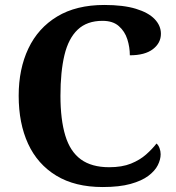

<svg xmlns="http://www.w3.org/2000/svg" viewBox="-20 -744 709 774"><path d="M394.1 10Q282.3 10 206.8 -36Q131.2 -82 93.2 -164.5Q55.3 -247 55.3 -358Q55.3 -466 94.4 -548.5Q133.5 -631 210.5 -677.5Q287.5 -724 400.6 -724Q477.3 -724 527.8 -708.6Q578.3 -693.3 603.5 -666.9Q628.7 -640.5 628.7 -607.9Q628.7 -570.7 596.5 -545.9Q564.2 -521.1 503.4 -521.1Q503.4 -553.9 493.3 -585.7Q483.2 -617.5 459.1 -638.7Q435.1 -660 393.4 -660Q330.6 -660 293.3 -624.6Q256 -589.3 239.8 -521.9Q223.7 -454.5 223.7 -358Q223.7 -262 243.2 -197.6Q262.6 -133.2 306 -101.5Q349.4 -69.9 420.1 -69.9Q472 -69.9 508 -84.5Q544 -99.1 569 -121.3Q593.9 -143.4 610.9 -165.4Q618.4 -159.2 623 -147.1Q627.6 -135 627.6 -122.3Q627.6 -101 616.1 -78Q604.5 -55 577.9 -35Q551.4 -15.1 506.2 -2.5Q461.1 10 394.1 10Z"/></svg>

Font: Noto Serif Ethiopic
Style: Regular
Weight: 400
Designer: Monotype Design Team
Foundry: Monotype Imaging Inc.
Version: Version 2.102